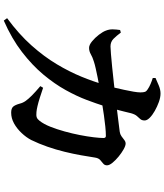

<svg xmlns="http://www.w3.org/2000/svg" viewBox="55 -890 889 1040"><g transform="rotate(90 500.0 -369.5)"><path d="M590 15Q567 15 557.5 4.5Q548 -6 541 -31Q537 -48 526.5 -63Q516 -78 497 -97Q478 -116 446 -143L455 -158Q484 -148 509.5 -140Q535 -132 554.5 -127.5Q574 -123 586 -122Q605 -120 615 -123.5Q625 -127 634 -139Q652 -162 666 -197.5Q680 -233 691.5 -274.5Q703 -316 711 -357Q719 -398 723 -432Q727 -466 727 -485Q727 -498 716 -498Q695 -498 665.5 -495Q636 -492 604.5 -487.5Q573 -483 542.5 -478Q512 -473 485 -469Q468 -466 445 -462Q422 -458 397.5 -453Q373 -448 350.5 -443Q328 -438 313 -433Q290 -426 273.5 -416.5Q257 -407 239 -407Q223 -407 203.5 -423Q184 -439 167.5 -460.5Q151 -482 145 -499Q138 -517 138.5 -535.5Q139 -554 142 -575L156 -579Q173 -556 189.5 -539.5Q206 -523 231 -523Q243 -523 272 -525.5Q301 -528 342.5 -532Q384 -536 431.5 -541.5Q479 -547 526.5 -552.5Q574 -558 617.5 -563.5Q661 -569 693 -573Q707 -575 717.5 -582.5Q728 -590 737.5 -597.5Q747 -605 757 -605Q769 -605 788.5 -594Q808 -583 827.5 -567Q847 -551 861 -534Q875 -517 875 -504Q875 -491 865.5 -483.5Q856 -476 846 -467Q836 -458 833 -439Q828 -406 820.5 -363.5Q813 -321 801.5 -274Q790 -227 774 -181Q758 -135 738 -94Q724 -67 700 -41.5Q676 -16 648 -0.5Q620 15 590 15ZM78 37Q165 -27 225.5 -95Q286 -163 327 -231.5Q368 -300 395 -366Q422 -432 439 -492Q447 -514 453.5 -541.5Q460 -569 466 -596.5Q472 -624 476 -647.5Q480 -671 480 -685Q480 -701 477 -709.5Q474 -718 464 -724Q451 -733 434.5 -740Q418 -747 402 -752V-767Q420 -775 442.5 -784.5Q465 -794 486 -794Q507 -794 532 -785Q557 -776 580 -763Q603 -750 617.5 -735.5Q632 -721 632 -708Q632 -693 624.5 -684.5Q617 -676 608 -666Q599 -656 593 -635Q589 -619 583.5 -596Q578 -573 570.5 -545.5Q563 -518 553 -486Q541 -448 521 -394.5Q501 -341 467.5 -280.5Q434 -220 383.5 -159.5Q333 -99 261 -43.5Q189 12 91 55Z"/></g></svg>

Font: Noto Serif HK ExtraLight
Style: Bold
Weight: 700
Version: Version 2.002-H1;hotconv 1.1.0;makeotfexe 2.6.0